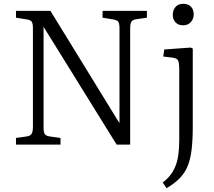

<svg xmlns="http://www.w3.org/2000/svg" viewBox="-20 -760 1127 1009"><path d="M64 0V-35L120 -43Q138 -45 145.5 -56Q153 -67 153 -94V-612Q153 -636 147 -645.5Q141 -655 120 -658L64 -667V-703H245L607 -114L608 -118V-611Q608 -636 601.5 -645.5Q595 -655 574 -658L519 -667V-703H752V-667L696 -659Q678 -656 671 -646.5Q664 -637 664 -609V0H593L209 -619V-615V-90Q209 -64 215.5 -55Q222 -46 241 -43L298 -35V0ZM855 229 835 199Q859 181 875 160.5Q891 140 901.5 114.5Q912 89 917 55Q922 21 922 -24V-392Q922 -430 916 -442Q910 -454 887 -457L838 -463L843 -500L982 -510L993 -505V-94Q993 -25 987 25.5Q981 76 966.5 112Q952 148 925 176Q898 204 855 229ZM942 -627Q917 -627 902.5 -642.5Q888 -658 888 -682Q888 -707 902.5 -723.5Q917 -740 943 -740Q969 -740 983.5 -725Q998 -710 998 -685Q998 -661 983 -644Q968 -627 942 -627Z"/></svg>

Font: Literata 18pt Light
Style: Regular
Weight: 300
Designer: Latin by Veronika Burian and Jose Scaglione. Greek by Irene Vlachou. Cyrillic by Vera Evstafieva.
Foundry: TypeTogether
Version: Version 3.103;gftools[0.9.29]